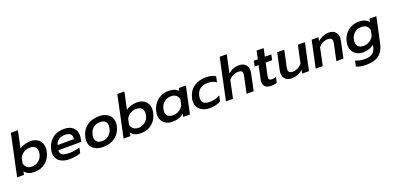

<svg xmlns="http://www.w3.org/2000/svg" viewBox="8 -1865 6591 3222"><g transform="rotate(-20 3303.5 -254.5)"><path d="M143 -56 132 0H10L167 -739H293L228 -433Q267 -464 319.5 -479.5Q372 -495 427 -495Q487 -495 533.5 -471Q580 -447 606 -402.5Q632 -358 632 -300Q632 -268 625 -239Q601 -122 519 -53.5Q437 15 318 15Q257 15 217 -1.5Q177 -18 143 -56ZM497 -239Q502 -266 502 -285Q502 -337 470 -366.5Q438 -396 375 -396Q321 -396 272 -366.5Q223 -337 197 -288L176 -191Q183 -142 218.5 -113Q254 -84 308 -84Q376 -84 429.5 -127Q483 -170 497 -239Z M698 -180Q698 -202 705 -239Q731 -358 812.5 -426.5Q894 -495 1026 -495Q1129 -495 1185.5 -442Q1242 -389 1242 -304Q1242 -278 1236 -249L1224 -191H815L814 -177Q814 -128 853 -106Q892 -84 978 -84Q1024 -84 1074 -92Q1124 -100 1163 -114L1142 -17Q1105 -3 1049.5 6Q994 15 941 15Q830 15 764 -36.5Q698 -88 698 -180ZM1123 -277Q1126 -294 1126 -308Q1126 -352 1096 -374Q1066 -396 1003 -396Q937 -396 892 -364Q847 -332 833 -277Z M1308 -181Q1308 -203 1315 -240Q1339 -358 1427.5 -426.5Q1516 -495 1650 -495Q1756 -495 1819.5 -441.5Q1883 -388 1883 -296Q1883 -270 1877 -240Q1851 -120 1763 -52.5Q1675 15 1541 15Q1436 15 1372 -37.5Q1308 -90 1308 -181ZM1747 -240Q1753 -267 1753 -291Q1753 -396 1629 -396Q1559 -396 1509.5 -354.5Q1460 -313 1445 -240Q1439 -213 1439 -191Q1439 -140 1469 -112Q1499 -84 1562 -84Q1631 -84 1681.5 -127.5Q1732 -171 1747 -240Z M2044 -56 2033 0H1911L2068 -739H2194L2129 -433Q2168 -464 2220.5 -479.5Q2273 -495 2328 -495Q2388 -495 2434.5 -471Q2481 -447 2507 -402.5Q2533 -358 2533 -300Q2533 -268 2526 -239Q2502 -122 2420 -53.5Q2338 15 2219 15Q2158 15 2118 -1.5Q2078 -18 2044 -56ZM2398 -239Q2403 -266 2403 -285Q2403 -337 2371 -366.5Q2339 -396 2276 -396Q2222 -396 2173 -366.5Q2124 -337 2098 -288L2077 -191Q2084 -142 2119.5 -113Q2155 -84 2209 -84Q2277 -84 2330.5 -127Q2384 -170 2398 -239Z M2574 -179Q2574 -210 2581 -239Q2597 -314 2641 -372.5Q2685 -431 2749 -463Q2813 -495 2889 -495Q3006 -495 3062 -433L3072 -480H3198L3096 0H2974L2985 -56Q2946 -19 2896 -2Q2846 15 2780 15Q2720 15 2673.5 -8.5Q2627 -32 2600.5 -76Q2574 -120 2574 -179ZM3010 -191 3031 -288Q3026 -338 2992 -367Q2958 -396 2899 -396Q2828 -396 2775.5 -352.5Q2723 -309 2709 -239Q2704 -211 2704 -193Q2704 -84 2832 -84Q2886 -84 2934 -113Q2982 -142 3010 -191Z M3215 -183Q3215 -209 3221 -239Q3247 -361 3336 -428Q3425 -495 3559 -495Q3671 -495 3728 -451L3707 -350Q3679 -373 3639 -384.5Q3599 -396 3551 -396Q3474 -396 3420 -357.5Q3366 -319 3349 -239Q3344 -218 3344 -192Q3344 -136 3379 -110Q3414 -84 3482 -84Q3583 -84 3667 -132L3645 -32Q3565 15 3448 15Q3380 15 3327.5 -9Q3275 -33 3245 -77.5Q3215 -122 3215 -183Z M3896 -739H4022L3954 -419Q4037 -495 4146 -495Q4223 -495 4263 -453.5Q4303 -412 4303 -348Q4303 -328 4298 -303L4234 0H4108L4171 -302Q4175 -321 4175 -338Q4175 -368 4157.5 -382Q4140 -396 4101 -396Q4057 -396 4011 -375.5Q3965 -355 3931 -314L3865 0H3739Z M4407 -104Q4407 -126 4413 -153L4462 -384H4390L4411 -480H4483L4513 -624H4639L4609 -480H4724L4703 -384H4588L4542 -169Q4537 -142 4537 -130Q4537 -105 4551 -94.5Q4565 -84 4599 -84Q4634 -84 4667 -98L4647 -2Q4601 15 4538 15Q4475 15 4441 -16Q4407 -47 4407 -104Z M4759 -128Q4759 -156 4764 -177L4829 -480H4955L4893 -189Q4888 -162 4888 -147Q4888 -114 4907 -99Q4926 -84 4968 -84Q5011 -84 5053.5 -104.5Q5096 -125 5131 -166L5198 -480H5324L5222 0H5100L5113 -65Q5071 -24 5019.5 -4.5Q4968 15 4916 15Q4839 15 4799 -23.5Q4759 -62 4759 -128Z M5444 -480H5566L5552 -415Q5594 -453 5646.5 -474Q5699 -495 5749 -495Q5826 -495 5866 -454.5Q5906 -414 5906 -350Q5906 -330 5901 -303L5837 0H5711L5772 -291Q5777 -316 5777 -331Q5777 -364 5758 -380Q5739 -396 5697 -396Q5654 -396 5611.5 -375.5Q5569 -355 5534 -314L5468 0H5342Z M5988 197 6009 97Q6080 131 6178 131Q6267 131 6313 95Q6359 59 6374 -16L6380 -47Q6340 -16 6290 -0.5Q6240 15 6185 15Q6125 15 6078 -9.5Q6031 -34 6004 -79Q5977 -124 5977 -183Q5977 -211 5983 -241Q6007 -358 6089 -426.5Q6171 -495 6290 -495Q6350 -495 6392.5 -477.5Q6435 -460 6465 -424L6477 -480H6599L6503 -29Q6476 101 6395 165.5Q6314 230 6161 230Q6112 230 6064 221Q6016 212 5988 197ZM6411 -192 6432 -289Q6425 -339 6391 -367.5Q6357 -396 6300 -396Q6227 -396 6176.5 -354Q6126 -312 6111 -241Q6106 -220 6106 -194Q6106 -141 6138 -112.5Q6170 -84 6233 -84Q6287 -84 6336 -113.5Q6385 -143 6411 -192Z"/></g></svg>

Font: Prompt Medium
Style: Italic
Weight: 500
Italic angle: -12°
Designer: Katatrad Team
Foundry: CadsonDemak
Version: Version 1.001